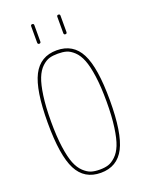

<svg xmlns="http://www.w3.org/2000/svg" viewBox="-171 -1013 842 1105"><g transform="rotate(-20 250.0 -460.5)"><path d="M302.2 -713.4Q280.3 -719.7 250 -719.7Q219.7 -719.7 197.8 -713.4Q175.8 -707 152.3 -685.1Q128.9 -663.1 113.8 -625Q98.6 -586.9 89.4 -521.5Q80.1 -456.1 80.1 -365.2Q80.1 -274.4 89.4 -208.5Q98.6 -142.6 113.8 -105Q128.9 -67.4 152.3 -45.4Q175.8 -23.4 197.8 -16.6Q219.7 -9.8 250 -9.8Q280.3 -9.8 302.2 -16.6Q324.2 -23.4 347.7 -45.4Q371.1 -67.4 386.2 -105Q401.4 -142.6 410.6 -208.5Q419.9 -274.4 419.9 -365.2Q419.9 -456.1 410.6 -521.5Q401.4 -586.9 386.2 -625Q371.1 -663.1 347.7 -685.1Q324.2 -707 302.2 -713.4ZM395.5 -77.6Q350.6 9.8 250 9.8Q149.4 9.8 104.5 -77.6Q59.6 -165 59.6 -365.2Q59.6 -565.4 104.5 -652.8Q149.4 -740.2 250 -740.2Q350.6 -740.2 395.5 -652.8Q440.4 -565.4 440.4 -365.2Q440.4 -165 395.5 -77.6ZM320.3 -820.3V-919.9Q320.3 -929.7 330.1 -929.7Q339.8 -929.7 339.8 -919.9V-820.3Q339.8 -809.6 330.1 -809.6Q320.3 -809.6 320.3 -820.3ZM160.2 -820.3V-919.9Q160.2 -929.7 169.9 -929.7Q179.7 -929.7 179.7 -919.9V-820.3Q179.7 -809.6 169.9 -809.6Q160.2 -809.6 160.2 -820.3Z"/></g></svg>

Font: Rounded-X Mgen+ 1mn thin
Style: Regular
Weight: 100
Designer: [Source Han Sans]
Ryoko NISHIZUKA  (kana & ideographs); Paul D. Hunt (Latin, Greek & Cyrillic); Wenlong ZHANG  (bopomofo
Version: Version 1.059.20150602